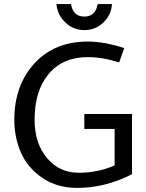

<svg xmlns="http://www.w3.org/2000/svg" viewBox="-20 -906 715 938"><path d="M409 -627Q287 -627 218 -545Q149 -463 149 -321Q149 -206 209.5 -134Q270 -62 364.5 -62Q459 -62 540 -98V-276H392V-349H625V-55Q494 12 358 12Q259 12 187.5 -36.5Q116 -85 83 -159Q50 -233 50 -321Q50 -489 148 -596Q246 -703 409 -703Q489 -703 587 -671L562 -601Q481 -627 409 -627ZM256 -886H327Q337 -825 392 -825Q447 -825 457 -886H527Q524 -834 485.5 -796.5Q447 -759 392.5 -759Q338 -759 299 -796.5Q260 -834 256 -886Z"/></svg>

Font: Average Sans
Style: Regular
Weight: 400
Designer: Eduardo Rodriguez Tunni
Foundry: Eduardo Rodriguez Tunni
Version: Version 1.002